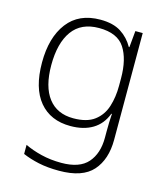

<svg xmlns="http://www.w3.org/2000/svg" viewBox="-115 -629 825 957"><g transform="rotate(15 297.0 -150.5)"><path d="M285 -541Q351 -541 391.5 -515Q432 -489 456 -446H459L467 -531H505V20Q505 121 452.5 180.5Q400 240 279 240Q219 240 173 230Q127 220 90 204V157Q127 175 175.5 187Q224 199 280 199Q374 199 416 151Q458 103 458 22V-13Q458 -60 461 -102H458Q437 -46 390.5 -18Q344 10 276 10Q173 10 115.5 -59Q58 -128 58 -260Q58 -389 116 -465Q174 -541 285 -541ZM289 -499Q197 -499 151.5 -436Q106 -373 106 -259Q106 -148 151 -89.5Q196 -31 280 -31Q350 -31 389 -60.5Q428 -90 443.5 -139Q459 -188 459 -246V-285Q459 -384 421.5 -441.5Q384 -499 289 -499Z"/></g></svg>

Font: Noto Kufi Arabic ExtraLight
Style: Regular
Weight: 200
Designer: Monotype Design Team, David Williams, Khaled Hosny
Foundry: Google LLC
Version: Version 2.109; ttfautohint (v1.8.4.7-5d5b)